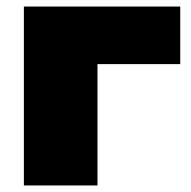

<svg xmlns="http://www.w3.org/2000/svg" viewBox="-20 -567 583 587"><path d="M531 -371H278V0H53V-547H531Z"/></svg>

Font: CMG Sans Black
Style: Regular
Weight: 900
Designer: Julieta Ulanovsky
Foundry: Julieta Ulanovsky
Version: Version 7.200